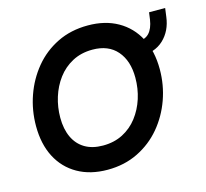

<svg xmlns="http://www.w3.org/2000/svg" viewBox="-105 -833 1041 968"><g transform="rotate(-15 416.0 -348.5)"><path d="M342 16Q252 16 186 -21.5Q120 -59 84.5 -127.5Q49 -196 49 -290Q49 -372 75.5 -447.5Q102 -523 151.5 -583Q201 -643 272 -678Q343 -713 432 -713Q522 -713 588 -675.5Q654 -638 690 -569.5Q726 -501 726 -406Q726 -324 699 -248.5Q672 -173 622 -113.5Q572 -54 501 -19Q430 16 342 16ZM351 -108Q409 -108 454.5 -131.5Q500 -155 531.5 -196Q563 -237 579.5 -288.5Q596 -340 596 -397Q596 -485 551 -537Q506 -589 423 -589Q364 -589 318 -564.5Q272 -540 241 -498.5Q210 -457 194 -405.5Q178 -354 178 -299Q178 -240 198 -197Q218 -154 256.5 -131Q295 -108 351 -108ZM640 -493 648 -568Q692 -568 714 -591Q736 -614 743 -660L748 -697H832L826 -652Q817 -581 770.5 -537Q724 -493 640 -493Z"/></g></svg>

Font: Hanken Grotesk
Style: Bold Italic
Weight: 700
Italic angle: -8°
Designer: Alfredo Marco Pradil
Foundry: Hanken Design Co.
Version: Version 3.013